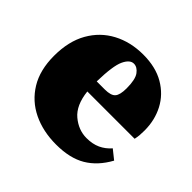

<svg xmlns="http://www.w3.org/2000/svg" viewBox="-135 -641 795 795"><g transform="rotate(45 263.0 -243.5)"><path d="M279 -449Q256 -449 240 -415Q224 -381 222 -288H269Q305 -288 317.5 -302.5Q330 -317 330 -355Q330 -407 314.5 -428Q299 -449 279 -449ZM288 16Q211 16 151 -13Q91 -42 56.5 -98.5Q22 -155 22 -238Q22 -323 55.5 -382Q89 -441 147.5 -472Q206 -503 280 -503Q353 -503 403.5 -473.5Q454 -444 480 -394.5Q506 -345 506 -284Q506 -268 505 -256.5Q504 -245 501 -231H224Q232 -158 271.5 -125Q311 -92 358 -92Q393 -92 419 -104Q445 -116 465 -139L505 -107Q471 -45 419.5 -14.5Q368 16 288 16Z"/></g></svg>

Font: Source Serif 4 Black
Style: Regular
Weight: 900
Designer: Frank Grießhammer
Foundry: Adobe
Version: Version 4.005;hotconv 1.1.0;makeotfexe 2.6.0